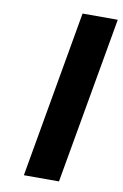

<svg xmlns="http://www.w3.org/2000/svg" viewBox="-85 -789 537 839"><g transform="rotate(10 184.0 -370.0)"><path d="M368.2 -740.2 237.8 0H82L211.9 -740.2Z"/></g></svg>

Font: SVN-Poppins
Style: Bold Italic
Weight: 700
Italic angle: -10°
Designer: Ninad Kale (Devanagari), Jonny Pinhorn (Latin)
Foundry: Indian Type Foundry
Version: Version 3.002 2017